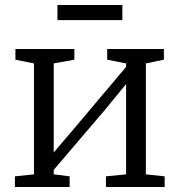

<svg xmlns="http://www.w3.org/2000/svg" viewBox="-20 -752 722 772"><path d="M40 0V-43L116.5 -51V-497L42 -512V-555H279V-512L196 -497V-139L277 -234L487 -483V-497L411 -512V-555H639V-512L566.5 -497V-51L642 -43V0H406V-43L487 -51V-414L397.5 -305L196 -69V-51L260 -43V0ZM472 -732V-671H211V-732Z"/></svg>

Font: Merriweather 7pt Light
Style: Regular
Weight: 300
Designer: Eben Sorkin
Foundry: Eben Sorkin
Version: Version 2.200;gftools[0.9.31]